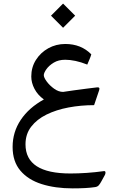

<svg xmlns="http://www.w3.org/2000/svg" viewBox="-20 -730 656 1070"><path d="M331.5 -710 264.2 -642.6 331.5 -575.2 398.9 -642.6ZM372.6 236.8Q247.1 236.8 184.6 196.3Q122.1 155.8 122.1 74.2Q122.1 17.6 153.6 -23.7Q185.1 -64.9 239.3 -91.6Q293.5 -118.2 362.1 -131.1Q430.7 -144 504.4 -144L532.7 -227.5Q535.6 -236.3 532.7 -240.2Q529.8 -244.1 521.5 -243.2Q499.5 -240.7 463.9 -236.1Q428.2 -231.4 392.1 -226.6Q356 -221.7 331.5 -217.8Q306.6 -217.8 281.7 -235.6Q256.8 -253.4 240.5 -275.6Q224.1 -297.9 224.1 -311Q224.1 -323.7 238.5 -344.2Q252.9 -364.7 279.5 -380.9Q306.2 -397 343.3 -397Q370.1 -397 401.1 -390.4Q432.1 -383.8 466.3 -370.1Q471.7 -383.3 478.3 -398.2Q484.9 -413.1 488.8 -427.2Q432.1 -484.9 343.8 -484.9Q292 -484.9 249 -460.9Q206.1 -437 180.2 -396Q154.3 -355 154.3 -303.7Q154.3 -268.6 172.4 -234.4Q190.4 -200.2 224.6 -175.8Q141.1 -129.9 95.7 -62Q50.3 5.9 50.3 88.9Q50.3 169.9 93.5 220.9Q136.7 272 212.2 295.9Q287.6 319.8 384.8 319.8Q422.4 319.8 454.1 318.1Q485.8 316.4 511.2 312.5Q523.4 310.5 530.5 302.5Q537.6 294.4 544.9 280.8L564.5 245.1Q566.9 240.2 567.6 235.1Q568.4 230 566.7 226.3Q564.9 222.7 559.1 223.6Q508.8 230.5 462.4 233.6Q416 236.8 372.6 236.8Z"/></svg>

Font: Sahel VF Regular
Style: Regular
Weight: 400
Foundry: Saber Rastikerdar (saber.rastikerdar@gmail.com)
Version: Version 3.4.0